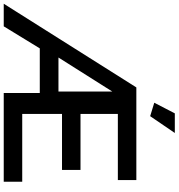

<svg xmlns="http://www.w3.org/2000/svg" viewBox="-9 -972 956 1028"><g transform="rotate(90 469.0 -458.0)"><path d="M577 -784 505 -806 562 -916H667ZM423 -710H919V-611H565V-411H865V-312H565V-99H928V0H453V-193H214L96 0H-25ZM445 -293V-581L263 -293Z"/></g></svg>

Font: IngvarSans
Style: Regular
Weight: 600
Version: Version 3.000